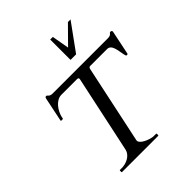

<svg xmlns="http://www.w3.org/2000/svg" viewBox="-254 -1107 1264 1264"><g transform="rotate(-45 378.0 -475.5)"><path d="M265.6 -87.9C258.8 -55.2 224.6 -25.4 173.3 -20C166 -19.5 152.8 -19.5 145.5 -19.5C142.1 -19.5 141.6 -16.6 141.6 -15.6V-3.9C141.6 -2.4 142.1 0 145.5 0H481C484.4 0 484.9 -2.9 484.9 -3.9V-15.6C484.9 -16.6 484.4 -19.5 481 -19.5C473.1 -19.5 460.4 -19.5 453.1 -20C421.4 -23.4 359.4 -48.3 359.4 -77.1C359.4 -78.6 359.4 -80.6 359.9 -82C360.4 -84 360.4 -85.9 476.1 -628.4C479 -642.1 486.3 -642.1 494.6 -642.1H648.4C689.9 -642.1 691.9 -582 700.7 -541C701.7 -535.2 705.1 -524.4 706.1 -523.4C707 -522 708 -522 709.5 -522H715.8C717.8 -522 720.7 -522 721.2 -526.9L724.1 -540C755.9 -693.8 756.3 -694.8 756.3 -696.3C756.3 -702.6 752.4 -707.5 743.7 -707.5C730.5 -707.5 736.3 -688.5 701.2 -688.5H188C155.3 -688.5 155.3 -707.5 145.5 -707.5C136.2 -707.5 134.3 -699.7 132.8 -692.9C132.8 -692.9 132.8 -692.4 98.1 -525.4C98.1 -522.5 100.1 -522 101.6 -522H112.8C114.3 -522 116.7 -522 117.7 -523.4C118.7 -524.4 120.1 -535.2 121.6 -541C131.8 -581.5 169.4 -642.1 222.7 -642.1H366.2C373.5 -642.1 381.3 -640.6 381.3 -632.3C381.3 -631.3 381.3 -629.9 380.9 -628.4ZM473.1 -830.6 451.7 -951.2H427.2V-761.7H479L615.7 -950.2H591.3Z"/></g></svg>

Font: Cardo
Style: Italic
Weight: 400
Designer: David J. Perry
Foundry: David J. Perry
Version: Version 0.99